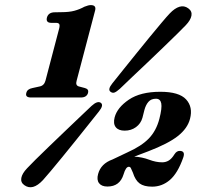

<svg xmlns="http://www.w3.org/2000/svg" viewBox="-20 -738 820 773"><path d="M187 -646Q163.5 -646 169 -667.5Q175 -688.5 200.5 -688.5L227 -689Q259 -689 280 -694.8Q301 -700.5 320 -711Q336 -717.5 345.5 -717.5Q368.5 -717.5 363 -696L288.5 -413Q283 -394 297.5 -390L322 -383.5Q338.5 -379 334.5 -364Q329 -345.5 305.5 -345.5H105Q80.5 -345.5 86 -364Q89.5 -379.5 110.5 -383.5L140 -390Q157.5 -393.5 163 -413L218 -622.5Q221.5 -636 218.5 -641Q215.5 -646 205.5 -646ZM462 -380Q449 -368.5 441 -365.5Q433 -362.5 425 -368.5Q412.5 -377.5 432 -402Q450 -424.5 475.2 -456Q500.5 -487.5 528.5 -522.2Q556.5 -557 583.2 -589.5Q610 -622 631 -647Q652 -672 663.5 -684Q683.5 -705 702.5 -710.8Q721.5 -716.5 738 -704.5Q754 -693 750.8 -675Q747.5 -657 728 -636.5Q717 -625 693.5 -601.8Q670 -578.5 639.2 -549Q608.5 -519.5 575.8 -488.2Q543 -457 513 -428.8Q483 -400.5 462 -380ZM348.5 -311.5Q372.5 -333.5 386 -324Q398.5 -314.5 378.5 -289.5Q361.5 -268 336.8 -237.2Q312 -206.5 284.8 -172.2Q257.5 -138 231.2 -106Q205 -74 184.2 -49.2Q163.5 -24.5 153 -13Q111.5 31.5 78 7.5Q62.5 -3.5 65.8 -21.5Q69 -39.5 89 -60.5Q99.5 -72 122.8 -95Q146 -118 176.2 -147Q206.5 -176 238.5 -206.8Q270.5 -237.5 299.5 -265Q328.5 -292.5 348.5 -311.5ZM375 -37.5Q386 -79 433 -96L493 -124.5Q550 -150 579.5 -180.8Q609 -211.5 621.5 -259Q633 -303.5 629.2 -322Q625.5 -340.5 608 -340.5Q588.5 -340.5 577.8 -328.2Q567 -316 561.5 -295.5L553.5 -264Q547 -240.5 527.5 -226.2Q508 -212 482 -212Q457 -212 446 -226Q435 -240 441.5 -265.5Q452 -305 498.8 -336.8Q545.5 -368.5 625.5 -368.5Q701 -368.5 729.2 -337.8Q757.5 -307 745 -259.5Q735 -221 696 -190.2Q657 -159.5 576 -128.5L520.5 -107.5Q553 -105.5 580.5 -95Q608 -84.5 633 -84.5Q647.5 -84.5 659.5 -91.8Q671.5 -99 682.5 -117Q691.5 -131.5 705.5 -130.5Q727 -129 717.5 -103Q695.5 -40.5 664 -13.5Q632.5 13.5 592.5 13.5Q559.5 13.5 542 0.5Q524.5 -12.5 515 -43Q509.5 -55 507 -60.8Q504.5 -66.5 498.5 -66.5Q486.5 -66.5 477.5 -36Q462.5 13 412.5 13Q389 13 378.8 -0.5Q368.5 -14 375 -37.5Z"/></svg>

Font: Fraunces 72pt S050
Style: Bold Italic
Weight: 700
Italic angle: -16°
Version: Version 1.000; ttfautohint (v1.8.3)